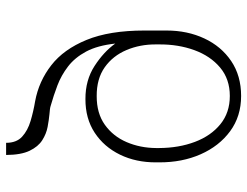

<svg xmlns="http://www.w3.org/2000/svg" viewBox="-110 -468 810 629"><g transform="rotate(90 294.5 -153.0)"><path d="M487.2 231.5H447.4Q447.4 197.4 427.2 179Q407 160.5 375.7 151.3Q344.5 142 311.1 136.4Q245.7 124.3 193.4 83.6Q141 43 110.3 -32Q79.5 -106.9 79.5 -221.6V-294Q79.5 -362.6 105.5 -418Q131.4 -473.4 179.5 -505.9Q227.6 -538.4 294 -538.4Q360.4 -538.4 409.3 -502.5Q458.1 -466.6 484.9 -405.9Q511.7 -345.2 511.4 -269.9V-259.9Q511.7 -194.2 486.2 -141.7Q460.6 -89.1 414.1 -58.6Q367.5 -28.1 304 -28.4Q242.2 -28.1 195.7 -58.2Q149.1 -88.4 122.2 -126.1Q128.6 -67.8 148.4 -30.7Q168.3 6.4 197.3 28.6Q226.2 50.8 259.4 63.4Q292.6 76 325.3 85.2Q330.3 87 337.5 87.9Q344.8 88.8 353.7 89.5Q372.5 91.3 395.2 95.5Q418 99.8 438.9 113.1Q459.9 126.4 473.4 154.5Q486.9 182.5 487.2 231.5ZM294 -65.3Q350.5 -65 388.3 -92Q426.1 -119 445.1 -163.4Q464.1 -207.7 464.5 -259.9V-269.9Q464.1 -334.9 444.2 -387.3Q424.4 -439.6 386.4 -470.5Q348.4 -501.4 294 -501.4Q238.6 -501.4 200.8 -469.6Q163 -437.9 143.8 -385.3Q124.6 -332.7 125 -269.9V-259.9Q124.6 -207.4 143.5 -162.8Q162.3 -118.3 199.9 -91.6Q237.6 -65 294 -65.3Z"/></g></svg>

Font: Inter Thin BETA
Style: Regular
Weight: 100
Designer: Rasmus Andersson
Foundry: rsms
Version: Version 3.011;git-f93a4a705